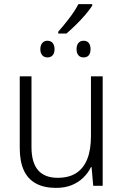

<svg xmlns="http://www.w3.org/2000/svg" viewBox="-20 -903 602 933"><path d="M263 -749Q288 -777 316 -813.5Q344 -850 361 -883H428V-875Q415 -855 394 -830.5Q373 -806 349 -782.5Q325 -759 303 -740H263ZM210 -624Q195 -624 185.5 -634.5Q176 -645 176 -664Q176 -683 185.5 -694Q195 -705 210 -705Q227 -705 236 -694Q245 -683 245 -664Q245 -645 236 -634.5Q227 -624 210 -624ZM386 -624Q370 -624 361 -634.5Q352 -645 352 -664Q352 -683 361 -694Q370 -705 386 -705Q403 -705 411.5 -694Q420 -683 420 -664Q420 -645 411.5 -634.5Q403 -624 386 -624ZM479 -532V0H433L425 -91H422Q408 -62 384 -39Q360 -16 327.5 -3Q295 10 252 10Q194 10 154.5 -11.5Q115 -33 95.5 -76Q76 -119 76 -184V-532H133V-189Q133 -113 165 -76Q197 -39 260 -39Q315 -39 350.5 -62Q386 -85 404 -130Q422 -175 422 -242V-532Z"/></svg>

Font: Noto Sans Display Light
Style: Regular
Weight: 300
Designer: Monotype Design Team
Foundry: Monotype Imaging Inc.
Version: Version 2.003